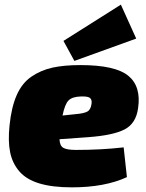

<svg xmlns="http://www.w3.org/2000/svg" viewBox="-20 -794 630 826"><path d="M300 -532 253 -618 500 -774 566 -628ZM512 -160 526 -32Q431 12 289 12Q205 12 149 -5Q93 -22 63 -57Q33 -92 23.5 -139.5Q14 -187 21 -254Q29 -333 52 -385Q75 -437 115.5 -464.5Q156 -492 205.5 -503Q255 -514 326 -514Q476 -514 532 -468Q588 -422 574 -328Q565 -263 516.5 -237.5Q468 -212 361 -204L236 -195Q237 -167 252.5 -158Q268 -149 307 -149Q416 -149 512 -160ZM249 -297 306 -303Q342 -306 356.5 -314.5Q371 -323 374 -349Q376 -366 366.5 -373Q357 -380 328 -379Q291 -378 275 -362Q259 -346 249 -297Z"/></svg>

Font: Exo 2.0 Black
Style: Italic
Weight: 900
Italic angle: -8°
Designer: Natanael Gama
Version: Version 1.001;PS 001.001;hotconv 1.0.70;makeotf.lib2.5.58329